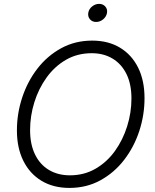

<svg xmlns="http://www.w3.org/2000/svg" viewBox="-20 -944 789 975"><path d="M332.5 10.3Q251 10.3 191.2 -25.6Q131.3 -61.5 98.6 -127.2Q65.9 -192.9 65.9 -281.7Q65.9 -367.7 92.8 -449Q119.6 -530.3 169.9 -595.5Q220.2 -660.6 290.8 -699.2Q361.3 -737.8 448.2 -737.8Q529.8 -737.8 589.4 -701.9Q648.9 -666 681.4 -600.6Q713.9 -535.2 713.9 -445.8Q713.9 -359.9 687.3 -278.6Q660.6 -197.3 610.4 -132.1Q560.1 -66.9 489.7 -28.3Q419.4 10.3 332.5 10.3ZM335 -53.7Q407.2 -53.7 465.1 -87.2Q522.9 -120.6 563.5 -177Q604 -233.4 625.7 -302.7Q647.5 -372.1 647.5 -443.8Q647.5 -517.1 622.1 -568.4Q596.7 -619.6 551.3 -646.7Q505.9 -673.8 445.8 -673.8Q373 -673.8 315.2 -640.4Q257.3 -606.9 216.6 -550.3Q175.8 -493.7 154.3 -424.3Q132.8 -355 132.8 -283.2Q132.8 -210.9 158 -159.4Q183.1 -107.9 228.8 -80.8Q274.4 -53.7 335 -53.7ZM467.8 -832.5Q448.7 -832.5 437 -845.9Q425.3 -859.4 428.2 -878.4Q431.2 -897.9 447.5 -911.1Q463.9 -924.3 483.4 -924.3Q502.9 -924.3 514.6 -911.1Q526.4 -897.9 523.4 -878.4Q520 -859.4 503.9 -845.9Q487.8 -832.5 467.8 -832.5Z"/></svg>

Font: Inter 20pt Light
Style: Italic
Weight: 300
Italic angle: -9.3988°
Version: Version 4.001;git-66647c0bb